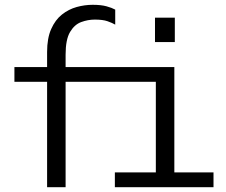

<svg xmlns="http://www.w3.org/2000/svg" viewBox="-20 -779 940 799"><path d="M176 0V-438.5H40V-500H176V-562.5Q176 -620 193 -658.2Q210 -696.5 237.8 -718.5Q265.5 -740.5 299 -749.8Q332.5 -759 365.5 -759Q400.5 -759 423.2 -752.8Q446 -746.5 459.5 -739V-676.5Q446.5 -684 427 -690.8Q407.5 -697.5 374.5 -697.5Q346 -697.5 318 -687.2Q290 -677 271.5 -645.8Q253 -614.5 253 -551.5V-500H705.5V-61.5H868.5V0H458V-61.5H628.5V-438.5H253V0ZM625 -705.5H707.5V-604H625Z"/></svg>

Font: Trispace Light
Style: Regular
Weight: 300
Designer: Tyler Finck
Foundry: Etcetera Type Company
Version: Version 1.210; ttfautohint (v1.8.3)